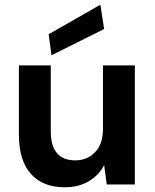

<svg xmlns="http://www.w3.org/2000/svg" viewBox="-20 -781 656 813"><path d="M254 12Q161 12 110.5 -45Q60 -102 60 -211V-504H195V-225Q195 -102 299 -102Q349 -102 382.5 -136.5Q416 -171 416 -235V-504H551V0H432L421 -82Q399 -39 356 -13.5Q313 12 254 12ZM198 -547 186 -636 405 -761 421 -658Z"/></svg>

Font: DM Sans
Style: Bold
Weight: 700
Designer: Colophon Foundry, Jonny Pinhorn
Foundry: Colophon Foundry
Version: Version 4.004; ttfautohint (v1.8.4.7-5d5b)